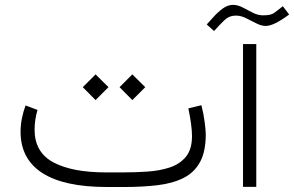

<svg xmlns="http://www.w3.org/2000/svg" viewBox="-20 -750 1180 770"><path d="M476.1 0H410.2Q236.3 0 149.4 -56.4Q62.5 -112.8 62.5 -221.7Q62.5 -249 67.9 -275.6Q73.2 -302.2 82.5 -327.1L130.4 -309.1Q118.7 -269.5 118.7 -229Q119.1 -138.7 194.6 -98.6Q270 -58.6 405.3 -58.6H472.7Q521.5 -58.6 570.3 -61.8Q619.1 -64.9 659.9 -78.1Q700.7 -91.3 725.3 -121.1Q750 -150.9 750 -204.1Q750 -225.6 746.1 -254.2Q742.2 -282.7 735.4 -315.4L787.6 -328.1Q796.4 -294.9 800.8 -260.7Q805.2 -226.6 805.2 -211.4Q805.2 -142.1 782.2 -100.1Q759.3 -58.1 716.1 -36.4Q672.9 -14.6 612.3 -7.3Q551.8 0 476.1 0ZM459.5 -400.4 510.7 -451.7 562.5 -400.4 510.7 -348.6ZM312 -400.4 363.3 -451.7 415 -400.4 363.3 -348.6Z M925.8 -687.5Q899.4 -687.5 879.9 -668.9Q860.4 -650.4 838.4 -625.5L809.1 -651.9Q821.8 -666 838.4 -684.3Q855 -702.6 874.5 -716.6Q894 -730.5 914.1 -730.5Q933.6 -730.5 953.4 -720Q973.1 -709.5 993.7 -699Q1014.2 -688.5 1035.6 -688.5Q1065.4 -688.5 1078.4 -697.5Q1091.3 -706.5 1114.3 -725.1L1139.6 -691.9Q1078.1 -646 1046.4 -646Q1027.8 -646 1007.6 -656.5Q987.3 -667 966.6 -677.2Q945.8 -687.5 925.8 -687.5ZM954.6 -573.2H1007.8V-0.5H954.6Z"/></svg>

Font: Vazir Thin FD
Style: Thin-FD
Weight: 100
Designer: Saber Rastikerdar
Foundry: Saber Rastikerdar
Version: Version 30.0.0